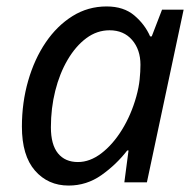

<svg xmlns="http://www.w3.org/2000/svg" viewBox="-20 -566 608 596"><path d="M193 10Q129 10 88.5 -36.5Q48 -83 48 -173Q48 -248 67.5 -315.5Q87 -383 122 -434.5Q157 -486 205 -516Q253 -546 311 -546Q364 -546 397 -518Q430 -490 446 -453H451L483 -536H550L436 0H366L379 -99H375Q341 -55 295 -22.5Q249 10 193 10ZM222 -63Q259 -63 294.5 -90Q330 -117 358.5 -163Q387 -209 403 -266Q411 -295 413.5 -319.5Q416 -344 416 -365Q416 -412 390 -442Q364 -472 320 -472Q281 -472 248 -447.5Q215 -423 190 -380.5Q165 -338 151.5 -284Q138 -230 138 -171Q138 -117 160 -90Q182 -63 222 -63Z"/></svg>

Font: Noto Sans IKEA
Style: Italic
Weight: 400
Italic angle: -12°
Designer: Monotype Design Team
Foundry: Monotype Imaging Inc.
Version: Version 2.001